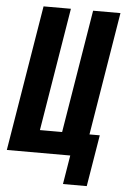

<svg xmlns="http://www.w3.org/2000/svg" viewBox="-59 -777 627 965"><g transform="rotate(5 254.5 -294.5)"><path d="M296 146 320 0H0L121 -735H259L157 -114H269L371 -735H509L407 -114H459L416 146Z"/></g></svg>

Font: Iosevka SS18 Heavy
Style: Italic
Weight: 900
Italic angle: -9°
Monospace: yes
Designer: Belleve Invis
Foundry: Belleve Invis
Version: Version 25.1.1; ttfautohint (v1.8.4)